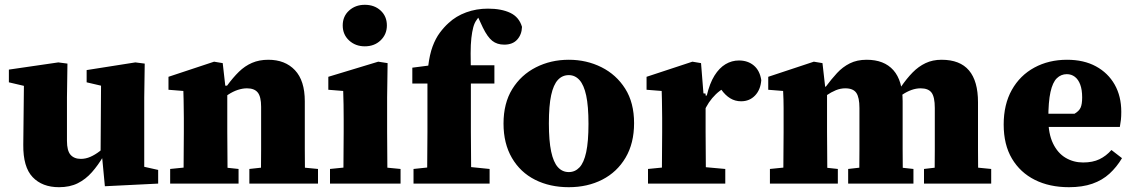

<svg xmlns="http://www.w3.org/2000/svg" viewBox="-20 -765 4720 800"><path d="M226 15Q156 15 116 -27Q76 -69 77 -162L80 -442L119 -398L17 -422V-475L223 -505L261 -500L259 -359V-178Q259 -137 274 -120Q289 -103 317 -103Q337 -103 356.5 -111.5Q376 -120 395.5 -135Q415 -150 432 -167L444 -113H410Q389 -77 363 -47.5Q337 -18 304 -1.5Q271 15 226 15ZM417 11 406 -105 399 -106 401 -408 341 -422V-473L544 -505L583 -500L581 -359V-70L639 -57V0Z M689 0V-61L788 -71H880L974 -61V0ZM744 0Q745 -30 745 -67Q745 -104 745.5 -143Q746 -182 746 -215V-273Q746 -296 745.5 -314.5Q745 -333 745 -350Q745 -367 744 -386L682 -391V-445L872 -508L908 -502L920 -396L927 -394V-215Q927 -182 927.5 -143Q928 -104 928 -67Q928 -30 929 0ZM1019 0V-61L1110 -71H1202L1305 -61V0ZM1067 0Q1067 -30 1067.5 -67Q1068 -104 1068 -142.5Q1068 -181 1068 -215V-320Q1068 -362 1054 -379.5Q1040 -397 1009 -397Q991 -397 971 -390.5Q951 -384 930.5 -370.5Q910 -357 891 -338L890 -408H926Q951 -442 975.5 -466Q1000 -490 1030 -503Q1060 -516 1098 -516Q1168 -516 1209 -472.5Q1250 -429 1250 -343V-215Q1250 -181 1250 -142.5Q1250 -104 1250.5 -67Q1251 -30 1251 0Z M1355 0V-61L1454 -71H1546L1649 -61V0ZM1410 0Q1411 -30 1411 -67Q1411 -104 1411.5 -143Q1412 -182 1412 -215V-267Q1412 -301 1411.5 -329Q1411 -357 1410 -386L1348 -391V-445L1556 -508L1595 -502L1593 -359V-215Q1593 -182 1593.5 -143Q1594 -104 1594 -67Q1594 -30 1595 0ZM1500 -572Q1461 -572 1434.5 -596.5Q1408 -621 1408 -659Q1408 -697 1434.5 -721Q1461 -745 1500 -745Q1540 -745 1566 -721Q1592 -697 1592 -659Q1592 -622 1566 -597Q1540 -572 1500 -572Z M1703 0V-61L1798 -71H1921L2020 -61V0ZM1759 0Q1760 -36 1760 -72Q1760 -108 1760.5 -144Q1761 -180 1761 -215V-417H1698V-483L1814 -498L1761 -464L1764 -488Q1770 -538 1782.5 -571.5Q1795 -605 1812.5 -628.5Q1830 -652 1849 -669Q1880 -698 1922.5 -713.5Q1965 -729 2013 -729Q2069 -729 2106 -711.5Q2143 -694 2155 -653Q2154 -621 2135 -600Q2116 -579 2081 -579Q2051 -579 2031 -595Q2011 -611 1992 -650L1965 -708L1980 -699L1991 -705Q1985 -701 1978.5 -696.5Q1972 -692 1966 -682Q1957 -670 1952 -651.5Q1947 -633 1944 -606.5Q1941 -580 1941 -542.5Q1941 -505 1942 -454V-215Q1942 -180 1942.5 -144Q1943 -108 1943 -72Q1943 -36 1944 0ZM1862 -417V-493H2040V-417Z M2350 15Q2271 15 2209.5 -16Q2148 -47 2113 -107Q2078 -167 2078 -250Q2078 -335 2114.5 -394Q2151 -453 2213 -484.5Q2275 -516 2350 -516Q2424 -516 2486 -485Q2548 -454 2585 -395.5Q2622 -337 2622 -252Q2622 -168 2586.5 -108Q2551 -48 2489.5 -16.5Q2428 15 2350 15ZM2350 -48Q2376 -48 2394.5 -67.5Q2413 -87 2422.5 -131Q2432 -175 2432 -249Q2432 -323 2422.5 -367Q2413 -411 2394.5 -431.5Q2376 -452 2350 -452Q2323 -452 2304.5 -432Q2286 -412 2276.5 -368.5Q2267 -325 2267 -251Q2267 -178 2276.5 -133.5Q2286 -89 2304.5 -68.5Q2323 -48 2350 -48Z M2680 0V-61L2781 -71H2891L3002 -61V0ZM2737 0Q2738 -30 2738 -67Q2738 -104 2738.5 -143Q2739 -182 2739 -215V-273Q2739 -297 2738.5 -315Q2738 -333 2738 -350Q2738 -367 2737 -386L2674 -391V-445L2865 -508L2901 -502L2911 -376L2920 -375V-215Q2920 -182 2920.5 -143Q2921 -104 2921 -67Q2921 -30 2922 0ZM2905 -275 2885 -367H2925Q2937 -418 2957 -450Q2977 -482 3003 -497.5Q3029 -513 3059 -513Q3096 -513 3121 -492Q3146 -471 3152 -431Q3149 -391 3126 -367Q3103 -343 3068 -343Q3043 -343 3022.5 -355.5Q3002 -368 2985 -392L2967 -417L3015 -407Q2977 -391 2947.5 -356Q2918 -321 2905 -275Z M3188 0V-61L3287 -71H3379L3471 -61V0ZM3243 0Q3244 -30 3244 -67Q3244 -104 3244.5 -143Q3245 -182 3245 -215V-273Q3245 -296 3245 -314.5Q3245 -333 3244.5 -350Q3244 -367 3243 -386L3181 -391V-445L3371 -508L3407 -502L3419 -396L3426 -395V-215Q3426 -182 3426.5 -143Q3427 -104 3427 -67Q3427 -30 3428 0ZM3514 0V-61L3602 -71H3695L3786 -61V0ZM3560 0Q3560 -30 3560.5 -67Q3561 -104 3561 -142.5Q3561 -181 3561 -215V-315Q3561 -359 3548 -378Q3535 -397 3502 -397Q3482 -397 3462.5 -389Q3443 -381 3423.5 -367.5Q3404 -354 3387 -338L3386 -404H3421Q3444 -435 3467.5 -460.5Q3491 -486 3521 -501Q3551 -516 3591 -516Q3664 -516 3702.5 -472.5Q3741 -429 3741 -343V-215Q3741 -181 3741 -142.5Q3741 -104 3741.5 -67Q3742 -30 3742 0ZM3830 0V-61L3915 -71H4009L4110 -61V0ZM3874 0Q3874 -30 3874.5 -67Q3875 -104 3875 -142.5Q3875 -181 3875 -215V-315Q3875 -361 3861.5 -379Q3848 -397 3816 -397Q3797 -397 3777.5 -390Q3758 -383 3739 -370Q3720 -357 3700 -338L3699 -403H3734Q3758 -438 3782.5 -463Q3807 -488 3836.5 -502Q3866 -516 3903 -516Q3980 -516 4017.5 -471.5Q4055 -427 4055 -339V-215Q4055 -181 4055 -142.5Q4055 -104 4055.5 -67Q4056 -30 4056 0Z M4434 15Q4353 15 4292 -15.5Q4231 -46 4196.5 -104Q4162 -162 4162 -246Q4162 -330 4196 -390.5Q4230 -451 4290 -483.5Q4350 -516 4426 -516Q4496 -516 4546.5 -488.5Q4597 -461 4624.5 -412.5Q4652 -364 4652 -299Q4652 -280 4650.5 -266Q4649 -252 4646 -236H4277V-291H4457Q4476 -302 4482.5 -316.5Q4489 -331 4489 -359Q4489 -391 4481 -412.5Q4473 -434 4458.5 -445Q4444 -456 4425 -456Q4401 -456 4383.5 -439Q4366 -422 4357 -381.5Q4348 -341 4348 -270Q4348 -208 4367.5 -167.5Q4387 -127 4420 -107.5Q4453 -88 4493 -88Q4533 -88 4561 -101.5Q4589 -115 4611 -140L4655 -106Q4633 -69 4603 -41.5Q4573 -14 4531.5 0.5Q4490 15 4434 15Z"/></svg>

Font: Source Serif 4 ExtraBold
Style: Regular
Weight: 800
Designer: Frank Grießhammer
Foundry: Adobe Systems Incorporated
Version: Version 4.004;hotconv 1.0.116;makeotfexe 2.5.65601